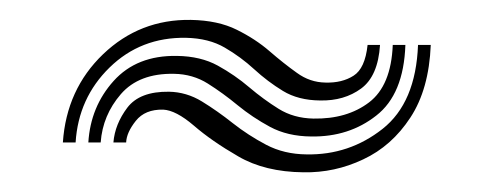

<svg xmlns="http://www.w3.org/2000/svg" viewBox="-20 -441 496 193"><path d="M43.2 -297.8Q46.8 -351.2 83.6 -386.5Q120.5 -421.8 171.8 -421Q199.2 -420.5 218 -411.1Q236.8 -401.8 251 -389.5Q265.2 -377.2 278.4 -367.8Q291.5 -358.2 307.2 -358Q323.8 -357.5 335.4 -364.9Q347 -372.2 349.5 -395.8H362Q360 -364.5 343 -352Q326 -339.5 301.8 -340Q279.8 -340.2 264.4 -349.6Q249 -359 235.5 -371.4Q222 -383.8 206 -393.1Q190 -402.5 167 -403Q121.5 -403.8 90.1 -373.1Q58.8 -342.5 56 -297.8ZM68.8 -297.8Q71 -333.8 94.2 -359.6Q117.5 -385.5 157.8 -384.8Q181.8 -384.5 199 -375Q216.2 -365.5 230.6 -353.2Q245 -341 260.1 -331.6Q275.2 -322.2 295 -321.8Q328.8 -321.2 351 -338.1Q373.2 -355 374.8 -395.8H387.5Q385.8 -346.2 358.2 -324.8Q330.8 -303.2 292.8 -303.8Q269 -304 251.4 -313.5Q233.8 -323 218.9 -335.2Q204 -347.5 188.9 -357Q173.8 -366.5 155 -366.8Q119.8 -367.5 101.5 -346.4Q83.2 -325.2 81.2 -297.8ZM94 -297.8Q95.5 -316.2 108 -332.8Q120.5 -349.2 149.8 -348.8Q167.5 -348.5 183 -339Q198.5 -329.5 214 -317.2Q229.5 -305 247.5 -295.5Q265.5 -286 288.2 -285.8Q331 -285 364.5 -311.4Q398 -337.8 400.2 -395.8H413Q411.2 -351.2 392.5 -322.8Q373.8 -294.2 345.1 -280.8Q316.5 -267.2 285 -267.8Q246.2 -268.2 219.5 -283.8Q192.8 -299.2 174.8 -314.8Q156.8 -330.2 144 -330.8Q125.8 -331.2 116.5 -319.5Q107.2 -307.8 106.8 -297.8Z"/></svg>

Font: Big Shoulders Inline Text ExtraBold
Style: Regular
Weight: 800
Designer: Patric King
Foundry: XO Type Co
Version: Version 1.000